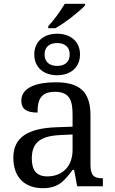

<svg xmlns="http://www.w3.org/2000/svg" viewBox="-20 -978 603 1008"><path d="M233 -840V-830H271C324 -859 402 -922 427 -950V-958H320C299 -922 262 -871 233 -840ZM280 -583C347 -583 400 -621 400 -692C400 -763 347 -801 280 -801C213 -801 160 -763 160 -692C160 -621 213 -583 280 -583ZM280 -632C244 -632 214 -649 214 -692C214 -735 244 -752 280 -752C316 -752 346 -735 346 -692C346 -649 316 -632 280 -632ZM205 10C288 10 319 -30 361 -86H369L385 0H520V-42H517C472 -42 455 -58 455 -114V-373C455 -500 394 -546 272 -546C173 -546 92 -519 92 -450C92 -404 121 -387 177 -387C177 -450 191 -496 268 -496C350 -496 361 -445 361 -373V-313L278 -310C125 -305 50 -256 50 -150C50 -41 116 10 205 10ZM228 -52C173 -52 147 -83 147 -145C147 -223 184 -264 297 -269L361 -272V-191C361 -106 309 -52 228 -52Z"/></svg>

Font: Noto Serif
Style: Regular
Weight: 400
Designer: Monotype Design Team
Foundry: Monotype Imaging Inc.
Version: Version 2.015